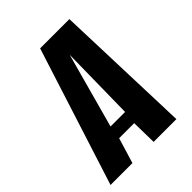

<svg xmlns="http://www.w3.org/2000/svg" viewBox="-206 -683 775 775"><g transform="rotate(-45 181.5 -295.5)"><path d="M-31 0 158 -591H325L345 0H215L213 -109H127L94 0ZM136 -167H219L224 -488Z"/></g></svg>

Font: Alumni Sans Thin
Style: Bold Italic
Weight: 700
Italic angle: -8°
Version: Version 1.016